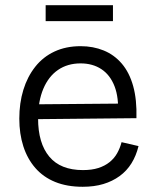

<svg xmlns="http://www.w3.org/2000/svg" viewBox="-20 -704 595 736"><path d="M297 12Q237 12 191.5 -6.5Q146 -25 115.5 -60Q85 -95 69.5 -143Q54 -191 54 -249Q54 -309 69.5 -359.5Q85 -410 115 -448Q145 -486 189 -506.5Q233 -527 289 -527Q337 -527 377.5 -510.5Q418 -494 447 -460Q476 -426 490.5 -374Q505 -322 503 -251L99 -247V-304L456 -307L432 -265Q436 -330 419 -373.5Q402 -417 368.5 -439Q335 -461 289 -461Q239 -461 202.5 -436Q166 -411 146 -363.5Q126 -316 126 -250Q126 -155 169 -103.5Q212 -52 298 -52Q332 -52 357 -60Q382 -68 400 -82.5Q418 -97 429 -116.5Q440 -136 446 -159L511 -144Q502 -107 484 -78Q466 -49 438.5 -29Q411 -9 376 1.5Q341 12 297 12ZM155 -623V-684H413V-623Z"/></svg>

Font: Bricolage Grotesque Light
Style: Regular
Weight: 300
Designer: Mathieu Triay
Foundry: Atelier Triay
Version: Version 1.000;gftools[0.9.30]